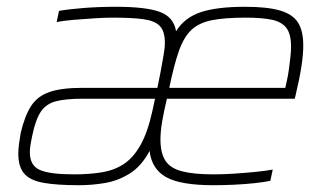

<svg xmlns="http://www.w3.org/2000/svg" viewBox="-20 -538 966 566"><path d="M213 8Q148 8 108.5 1Q69 -6 51.5 -26Q34 -46 34 -85Q34 -98 36 -113.5Q38 -129 41 -146Q53 -197 72 -226Q91 -255 126.5 -267Q162 -279 221 -279Q258 -279 295.5 -279Q333 -279 370 -279Q407 -279 444 -279L453 -324Q458 -352 462 -374Q466 -396 466 -412Q466 -446 451 -461.5Q436 -477 402 -481.5Q368 -486 312 -486Q289 -486 258 -484Q227 -482 197 -479.5Q167 -477 147 -473L154 -506Q183 -511 227 -514.5Q271 -518 322 -518Q410 -518 451 -503Q492 -488 499 -446Q524 -486 571.5 -502Q619 -518 703 -518Q768 -518 805.5 -507Q843 -496 858.5 -471.5Q874 -447 874 -404Q874 -377 868.5 -341.5Q863 -306 852 -260L849 -247H472Q463 -209 458 -179.5Q453 -150 453 -127Q453 -87 467.5 -64.5Q482 -42 516.5 -33Q551 -24 610 -24Q637 -24 668.5 -26Q700 -28 730.5 -31Q761 -34 784 -38L777 -5Q758 -1 730 2Q702 5 670.5 6.5Q639 8 609 8Q512 8 469.5 -16Q427 -40 421 -93Q397 -48 362.5 -26.5Q328 -5 289.5 1.5Q251 8 213 8ZM198 -24Q243 -24 280 -30Q317 -36 345 -54.5Q373 -73 394 -110Q415 -147 429 -210L437 -247H224Q174 -247 145 -239.5Q116 -232 100.5 -209Q85 -186 75 -138Q72 -124 70 -112Q68 -100 68 -89Q68 -50 97.5 -37Q127 -24 198 -24ZM479 -279H821L825 -297Q829 -314 831.5 -332.5Q834 -351 836 -369Q838 -387 838 -400Q838 -438 824 -456Q810 -474 780.5 -480Q751 -486 704 -486Q643 -486 605 -478.5Q567 -471 544.5 -450Q522 -429 507.5 -388Q493 -347 479 -279Z"/></svg>

Font: Saira Thin Thin
Style: Italic
Weight: 250
Italic angle: -12°
Version: Version 1.101